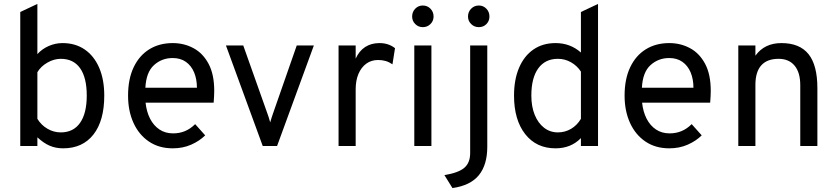

<svg xmlns="http://www.w3.org/2000/svg" viewBox="-20 -742 4253 976"><path d="M301 12Q263 12 232 -1.5Q201 -15 170 -44V0H83V-681L170 -722V-467Q194 -493.5 227.8 -508.2Q261.5 -523 298 -523Q363 -523 410.5 -490.5Q458 -458 484 -398Q510 -338 510 -256Q510 -128.5 455 -58.2Q400 12 301 12ZM289 -69Q353 -69 387 -117.5Q421 -166 421 -256Q421 -347.5 387.2 -395.2Q353.5 -443 289 -443Q254.5 -443 221 -423.8Q187.5 -404.5 170 -375V-138Q189 -106.5 220.8 -87.8Q252.5 -69 289 -69Z M858 12Q788 12 737 -22.5Q686 -57 658.5 -117.5Q631 -178 631 -256Q631 -340.5 659.5 -400.2Q688 -460 739 -491.5Q790 -523 858 -523Q915.5 -523 963.5 -497.2Q1011.5 -471.5 1040.2 -417.8Q1069 -364 1069 -280Q1069 -268 1068.2 -252.2Q1067.5 -236.5 1066 -220H720Q725 -173.5 743 -138.5Q761 -103.5 790.5 -83.8Q820 -64 860 -64Q892.5 -64 920.2 -75.5Q948 -87 972 -111L1023 -54Q994.5 -25.5 952.2 -6.8Q910 12 858 12ZM719 -296H981Q981 -339.5 966.8 -373.8Q952.5 -408 925 -427.5Q897.5 -447 858 -447Q802.5 -447 762.8 -411Q723 -375 719 -296Z M1315.5 0 1128.5 -511H1216.5L1337.5 -170Q1342 -157.5 1346 -145.5Q1350 -133.5 1353.5 -120Q1357.5 -133.5 1361.2 -145.5Q1365 -157.5 1369.5 -170L1488.5 -511H1575.5L1388.5 0Z M1701 0V-511H1788V-444Q1805.5 -483 1836.2 -503Q1867 -523 1909 -523Q1955.5 -523 1988 -497L1975 -415Q1958.5 -426.5 1940.8 -431.8Q1923 -437 1902 -437Q1867.5 -437 1842 -418.5Q1816.5 -400 1802.2 -366.5Q1788 -333 1788 -288V0Z M2086 0V-511H2173V0ZM2129 -604Q2106.5 -604 2090.8 -619.8Q2075 -635.5 2075 -658Q2075 -681.5 2090.8 -697.8Q2106.5 -714 2129 -714Q2152.5 -714 2168.2 -697.8Q2184 -681.5 2184 -658Q2184 -635.5 2168.2 -619.8Q2152.5 -604 2129 -604Z M2280 214 2239 148Q2310.5 136.5 2340.2 111Q2370 85.5 2370 36V-511H2457V4Q2457 96 2414.2 148.5Q2371.5 201 2280 214ZM2414 -604Q2391 -604 2375 -619.8Q2359 -635.5 2359 -658Q2359 -681.5 2375 -697.8Q2391 -714 2414 -714Q2436.5 -714 2452.2 -698Q2468 -682 2468 -658Q2468 -635.5 2452.8 -619.8Q2437.5 -604 2414 -604Z M2804 12Q2706.5 12 2649.8 -60.2Q2593 -132.5 2593 -256Q2593 -338 2618.8 -398Q2644.5 -458 2691.8 -490.5Q2739 -523 2804 -523Q2879 -523 2933 -475V-681L3020 -722V0H2933V-40Q2882.5 12 2804 12ZM2816 -69Q2852 -69 2882.8 -87Q2913.5 -105 2933 -138V-378Q2913.5 -408 2882.5 -425.5Q2851.5 -443 2816 -443Q2751.5 -443 2716.2 -394.5Q2681 -346 2681 -256Q2681 -200.5 2698 -158.5Q2715 -116.5 2745.5 -92.8Q2776 -69 2816 -69Z M3382 12Q3312 12 3261 -22.5Q3210 -57 3182.5 -117.5Q3155 -178 3155 -256Q3155 -340.5 3183.5 -400.2Q3212 -460 3263 -491.5Q3314 -523 3382 -523Q3439.5 -523 3487.5 -497.2Q3535.5 -471.5 3564.2 -417.8Q3593 -364 3593 -280Q3593 -268 3592.2 -252.2Q3591.5 -236.5 3590 -220H3244Q3249 -173.5 3267 -138.5Q3285 -103.5 3314.5 -83.8Q3344 -64 3384 -64Q3416.5 -64 3444.2 -75.5Q3472 -87 3496 -111L3547 -54Q3518.5 -25.5 3476.2 -6.8Q3434 12 3382 12ZM3243 -296H3505Q3505 -339.5 3490.8 -373.8Q3476.5 -408 3449 -427.5Q3421.5 -447 3382 -447Q3326.5 -447 3286.8 -411Q3247 -375 3243 -296Z M3733 0V-511H3820V-459Q3843.5 -491.5 3876.5 -507.2Q3909.5 -523 3952 -523Q4045 -523 4090 -466.8Q4135 -410.5 4135 -294V0H4048V-309Q4048 -373.5 4019.2 -408.2Q3990.5 -443 3938 -443Q3879.5 -443 3849.8 -409.8Q3820 -376.5 3820 -311V0Z"/></svg>

Font: Overpass
Style: Regular
Weight: 400
Designer: Delve Withrington, Dave Bailey, Thomas Jockin
Foundry: Delve Fonts LLC
Version: Version 4.000